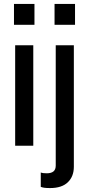

<svg xmlns="http://www.w3.org/2000/svg" viewBox="-20 -740 452 975"><path d="M57 0V-510H149V0ZM51 -614V-720H155V-614ZM234 215Q216 215 205.5 213.5Q195 212 187 209V136Q192 138 200 139Q208 140 217 140Q240 140 251.5 130.5Q263 121 263 101V-510H355V107Q355 156 324.5 185.5Q294 215 234 215ZM257 -614V-720H361V-614Z"/></svg>

Font: Instrument Sans Condensed Medium
Style: Regular
Weight: 500
Width: 3
Designer: Rodrigo Fuenzalida
Foundry: fragTYPE
Version: Version 1.000;gftools[0.9.28]